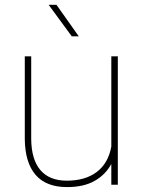

<svg xmlns="http://www.w3.org/2000/svg" viewBox="-20 -760 587 790"><path d="M438 0V-85.4Q414.6 -41.5 369.6 -15.9Q324.7 9.8 255.9 9.8Q169.4 9.8 126.2 -40.8Q83 -91.3 82 -188V-528.3H108.4V-187Q109.4 -103 146.5 -59.8Q183.6 -16.6 254.9 -16.6Q330.6 -16.6 377.9 -52.2Q425.3 -87.9 438 -156.7V-528.3H464.8V0ZM304.2 -610.4H275.4L180.2 -740.2H212.4Z"/></svg>

Font: RobotoDraft Thin
Style: Regular
Weight: 250
Version: Version 2.001153; 2014